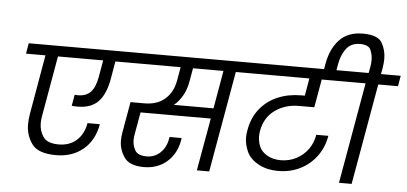

<svg xmlns="http://www.w3.org/2000/svg" viewBox="-61 -1128 2692 1269"><g transform="rotate(5 1285.5 -493.5)"><path d="M435 -427Q442 -426 456 -426Q511 -426 541 -457.5Q571 -489 583 -556L603 -670H303L233 -271Q228 -244 228 -221Q228 -171 255 -131Q282 -91 358 -91Q429 -91 476 -132.5Q523 -174 536 -248H618Q599 -140 526.5 -79.5Q454 -19 347 -19Q227 -19 186 -76.5Q145 -134 145 -206Q145 -237 151 -273L220 -670H91L103 -740H808L796 -670H684L664 -554Q646 -451 598.5 -401Q551 -351 462 -351Q436 -351 422 -353Z M1616 -670H1483L1365 0H1283L1345 -349H879L853 -203Q849 -182 849 -163Q849 -126 867.5 -94.5Q886 -63 944 -63Q997 -63 1034.5 -98.5Q1072 -134 1082 -192L1084 -204H1164Q1164 -197 1162 -188Q1146 -98 1084 -44.5Q1022 9 932 9Q836 9 801 -42Q766 -93 766 -153Q766 -179 771 -207L807 -411H899Q983 -411 1035 -456Q1087 -501 1101 -579L1117 -670H743L755 -740H1628ZM1401 -670H1199L1183 -579Q1174 -527 1150.5 -486Q1127 -445 1094 -418H1357Z M1919 -483Q1827 -483 1759.5 -434.5Q1692 -386 1676 -295Q1673 -276 1673 -259Q1673 -228 1686 -194.5Q1699 -161 1737.5 -138Q1776 -115 1829 -115Q1884 -115 1931 -139Q1978 -163 2009 -205.5Q2040 -248 2049 -303H2129Q2116 -226 2072.5 -167Q2029 -108 1963.5 -75.5Q1898 -43 1819 -43Q1741 -43 1685 -74.5Q1629 -106 1608.5 -153.5Q1588 -201 1588 -245Q1588 -269 1593 -294Q1607 -377 1654 -435.5Q1701 -494 1771.5 -524Q1842 -554 1928 -554H1951L1971 -670H1562L1574 -740H2278L2266 -670H2053L2020 -483Z M2571 -740 2559 -670H2428L2310 0H2226L2344 -670H2212L2224 -740H2358L2366 -782Q2370 -806 2370 -827Q2370 -860 2356.5 -893Q2343 -926 2285 -926Q2226 -926 2194.5 -885Q2163 -844 2152 -782L2141 -720H2059L2069 -778Q2087 -877 2143 -936.5Q2199 -996 2298 -996Q2398 -996 2425.5 -947.5Q2453 -899 2453 -843Q2453 -813 2447 -778L2440 -740Z"/></g></svg>

Font: Fz Poppins
Style: Italic
Weight: 400
Italic angle: -10°
Designer: Ninad Kale (Devanagari), Jonny Pinhorn (Latin)
Foundry: Indian Type Foundry
Version: Vit hóa bi Vntype.Com & FontZin.Com